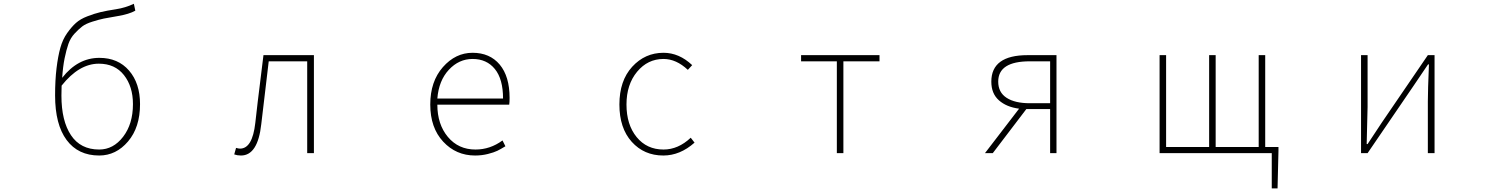

<svg xmlns="http://www.w3.org/2000/svg" viewBox="-20 -824 8040 1033"><path d="M513.7 -19.5Q589.8 -19.5 642.6 -88.4Q695.3 -157.2 695.3 -263.7Q695.3 -358.4 647 -419.9Q598.6 -481.4 511.7 -481.4Q405.3 -481.4 311.5 -363.3Q310.5 -346.7 310.5 -309.6Q310.5 -173.8 361.8 -96.7Q413.1 -19.5 513.7 -19.5ZM700.2 -803.7 708 -766.6Q675.8 -748 612.3 -737.3Q564.5 -729.5 538.6 -724.1Q512.7 -718.8 477.1 -707.5Q441.4 -696.3 422.9 -682.1Q404.3 -668 381.8 -644Q359.4 -620.1 348.1 -587.9Q336.9 -555.7 327.6 -510.3Q318.4 -464.8 314.5 -405.3Q398.4 -512.7 514.6 -512.7Q615.2 -512.7 674.3 -444.3Q733.4 -376 733.4 -263.7Q733.4 -138.7 668.9 -63Q604.5 12.7 513.7 12.7Q400.4 12.7 338.4 -70.8Q276.4 -154.3 276.4 -310.5Q276.4 -392.6 284.2 -457Q292 -521.5 304.7 -566.9Q317.4 -612.3 341.3 -646Q365.2 -679.7 388.7 -700.7Q412.1 -721.7 450.2 -736.3Q488.3 -751 521 -758.8Q553.7 -766.6 604.5 -774.4Q655.3 -782.2 700.2 -803.7Z M1276.4 12.7Q1256.8 12.7 1240.2 6.8L1250 -28.3Q1263.7 -24.4 1271.5 -24.4Q1337.9 -24.4 1353.5 -162.1Q1359.4 -215.8 1366.7 -277.3Q1374 -338.9 1383.3 -412.1Q1392.6 -485.4 1397.5 -527.3H1668.9V0H1632.8V-494.1H1425.8Q1419.9 -442.4 1385.7 -156.2Q1367.2 12.7 1276.4 12.7Z M2536.1 12.7Q2433.6 12.7 2364.3 -62Q2294.9 -136.7 2294.9 -261.7Q2294.9 -385.7 2362.8 -462.9Q2430.7 -540 2522.5 -540Q2615.2 -540 2668.5 -476.6Q2721.7 -413.1 2721.7 -296.9Q2721.7 -273.4 2719.7 -260.7H2333Q2333 -155.3 2389.6 -87.4Q2446.3 -19.5 2538.1 -19.5Q2617.2 -19.5 2683.6 -68.4L2699.2 -37.1Q2673.8 -21.5 2655.8 -12.7Q2637.7 -3.9 2605 4.4Q2572.3 12.7 2536.1 12.7ZM2333 -293.9H2686.5Q2686.5 -398.4 2642.6 -452.6Q2598.6 -506.8 2522.5 -506.8Q2449.2 -506.8 2395 -448.7Q2340.8 -390.6 2333 -293.9Z M3548.8 12.7Q3445.3 12.7 3378.9 -61Q3312.5 -134.8 3312.5 -261.7Q3312.5 -389.6 3381.3 -464.8Q3450.2 -540 3549.8 -540Q3633.8 -540 3704.1 -473.6L3680.7 -448.2Q3618.2 -506.8 3549.8 -506.8Q3464.8 -506.8 3407.7 -438Q3350.6 -369.1 3350.6 -261.7Q3350.6 -153.3 3405.3 -86.4Q3460 -19.5 3549.8 -19.5Q3628.9 -19.5 3696.3 -83L3716.8 -56.6Q3638.7 12.7 3548.8 12.7Z M4482.4 0V-494.1H4290V-527.3H4711.9V-494.1H4517.6V0Z M5629.9 -268.6V-494.1H5520.5Q5350.6 -494.1 5350.6 -384.8Q5350.6 -327.1 5395.5 -297.9Q5440.4 -268.6 5520.5 -268.6ZM5508.8 -527.3H5664.1V0H5629.9V-237.3H5502L5321.3 0H5279.3L5462.9 -239.3Q5395.5 -248 5354.5 -284.2Q5313.5 -320.3 5313.5 -384.8Q5313.5 -527.3 5508.8 -527.3Z M6787.1 -33.2H6858.4V-12.7L6853.5 189.5H6822.3V0H6218.8V-527.3H6253.9V-33.2H6485.4V-527.3H6520.5V-33.2H6752V-527.3H6787.1Z M7302.7 0V-527.3H7337.9V-249Q7337.9 -226.6 7333 -48.8H7337.9Q7349.6 -65.4 7376 -106.4Q7402.3 -147.5 7414.1 -164.1L7662.1 -527.3H7698.2V0H7662.1V-277.3Q7662.1 -335 7668 -477.5H7663.1L7585.9 -363.3L7337.9 0Z"/></svg>

Font: Gen Shin Gothic Monospace ExtraLight
Style: Regular
Weight: 200
Designer: [Source Han Sans]
Ryoko NISHIZUKA  (kana & ideographs); Paul D. Hunt (Latin, Greek & Cyrillic); Wenlong ZHANG  (bopomofo
Version: Version 1.002.20150607